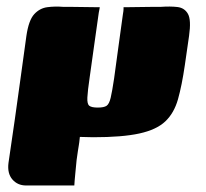

<svg xmlns="http://www.w3.org/2000/svg" viewBox="-20 -420 632 589"><path d="M266 1Q255 1 245 0.5Q235 0 225 0Q223 20 221.5 27.5Q220 35 219 43Q218 51 215 71Q215 71 214 81.5Q213 92 211.5 107Q210 122 209 134Q208 146 208 149Q171 149 134 149Q97 149 60 149Q34 149 18 130.5Q2 112 6 80Q17 7 25.5 -54Q34 -115 42.5 -176Q51 -237 61 -310Q68 -358 85 -376.5Q102 -395 125.5 -398Q149 -401 173 -399Q175 -399 192 -399Q209 -399 230.5 -398.5Q252 -398 268.5 -398Q285 -398 286 -398Q286 -398 285.5 -394Q285 -390 283 -381Q276 -332 269 -282Q262 -232 255 -182Q249 -141 248 -121Q247 -101 254 -95.5Q261 -90 280 -90Q299 -90 307 -95.5Q315 -101 319.5 -120Q324 -139 330 -179Q337 -229 343.5 -278Q350 -327 357 -376Q359 -387 359 -392.5Q359 -398 359 -398Q360 -398 376.5 -398Q393 -398 415 -398.5Q437 -399 454 -399Q471 -399 474 -399Q502 -401 524 -398.5Q546 -396 556.5 -377.5Q567 -359 560 -310L547 -220Q538 -158 526 -115.5Q514 -73 487 -47.5Q460 -22 407.5 -10.5Q355 1 266 1Z"/></svg>

Font: Genos Black
Style: Italic
Weight: 900
Italic angle: -8°
Version: Version 1.010